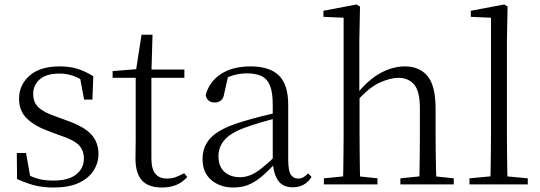

<svg xmlns="http://www.w3.org/2000/svg" viewBox="-20 -822 2408 856"><path d="M219 14Q172 14 134.5 4.5Q97 -5 56 -24L55 -140H96L118 -17L84 -19V-55Q112 -37 142.5 -27Q173 -17 218 -17Q286 -17 320 -44.5Q354 -72 354 -115Q354 -152 331 -175.5Q308 -199 246 -219L195 -238Q135 -260 100 -293.5Q65 -327 65 -382Q65 -443 111.5 -484.5Q158 -526 246 -526Q290 -526 324.5 -515.5Q359 -505 396 -482L392 -378H355L334 -490L363 -486V-454Q333 -475 304.5 -484.5Q276 -494 245 -494Q187 -494 157.5 -468.5Q128 -443 128 -403Q128 -365 152.5 -342.5Q177 -320 231 -302L280 -284Q356 -257 387.5 -222Q419 -187 419 -135Q419 -95 396.5 -60.5Q374 -26 330 -6Q286 14 219 14Z M620 -475V-512H802V-475ZM702 14Q641 14 612.5 -18Q584 -50 584 -115Q584 -138 584.5 -156.5Q585 -175 585 -201V-475H482V-505L605 -515L585 -500L611 -667H660L655 -496V-485V-116Q655 -69 672.5 -47.5Q690 -26 724 -26Q747 -26 764 -32.5Q781 -39 801 -50L815 -33Q795 -10 767 2Q739 14 702 14Z M1020 14Q962 14 922.5 -19Q883 -52 883 -114Q883 -152 900 -182Q917 -212 955.5 -236Q994 -260 1058 -279Q1100 -292 1145.5 -303.5Q1191 -315 1231 -324V-300Q1191 -290 1149.5 -278Q1108 -266 1072 -253Q1007 -229 980.5 -197.5Q954 -166 954 -126Q954 -80 980.5 -56Q1007 -32 1050 -32Q1073 -32 1096 -41Q1119 -50 1148 -73Q1177 -96 1216 -134L1223 -88H1202Q1170 -54 1142.5 -31.5Q1115 -9 1086 2.5Q1057 14 1020 14ZM1285 13Q1241 13 1220 -17Q1199 -47 1196 -101V-105V-354Q1196 -411 1183.5 -441Q1171 -471 1145.5 -483Q1120 -495 1080 -495Q1051 -495 1021 -486.5Q991 -478 959 -459L998 -486L980 -407Q977 -384 965.5 -374.5Q954 -365 937 -365Q904 -365 897 -398Q913 -458 965 -492Q1017 -526 1097 -526Q1182 -526 1223.5 -485.5Q1265 -445 1265 -354V-111Q1265 -61 1276.5 -43.5Q1288 -26 1309 -26Q1322 -26 1332 -31.5Q1342 -37 1354 -49L1369 -33Q1354 -9 1332.5 2Q1311 13 1285 13Z M1424 0V-27L1534 -38H1559L1663 -27V0ZM1509 0Q1510 -24 1510.5 -65Q1511 -106 1511.5 -150Q1512 -194 1512 -227V-743L1422 -747V-774L1569 -802L1585 -793L1582 -639V-405L1583 -393V-227Q1583 -194 1583.5 -150Q1584 -106 1584.5 -65Q1585 -24 1586 0ZM1765 0V-27L1873 -38H1899L2003 -27V0ZM1849 0Q1850 -24 1850.5 -64.5Q1851 -105 1851.5 -149Q1852 -193 1852 -227V-339Q1852 -415 1826.5 -445Q1801 -475 1756 -475Q1721 -475 1673.5 -454Q1626 -433 1570 -370L1553 -403H1571Q1623 -468 1677.5 -497Q1732 -526 1785 -526Q1850 -526 1886 -483Q1922 -440 1922 -337V-227Q1922 -193 1922.5 -149Q1923 -105 1924 -64.5Q1925 -24 1926 0Z M2073 0V-27L2191 -38H2216L2333 -27V0ZM2166 0Q2167 -31 2167.5 -70Q2168 -109 2168.5 -150.5Q2169 -192 2169 -227V-743L2079 -747V-774L2228 -802L2243 -793L2240 -639V-227Q2240 -192 2240.5 -150.5Q2241 -109 2241.5 -70Q2242 -31 2243 0Z"/></svg>

Font: Noto Serif TC ExtraLight Light
Style: Regular
Weight: 300
Version: Version 2.003-H1;hotconv 1.1.1;makeotfexe 2.6.0